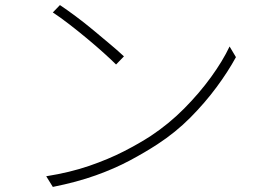

<svg xmlns="http://www.w3.org/2000/svg" viewBox="-20 -731 1040 756"><path d="M216 -711Q243 -693 278 -667Q313 -641 349 -611Q385 -581 416.5 -554.5Q448 -528 468 -509L437 -477Q418 -496 388 -523Q358 -550 322.5 -579.5Q287 -609 252 -636Q217 -663 188 -682ZM162 -37Q256 -52 331.5 -78Q407 -104 467.5 -135Q528 -166 574 -196Q645 -243 705 -303.5Q765 -364 811 -427.5Q857 -491 884 -548L909 -506Q878 -449 832.5 -387.5Q787 -326 729.5 -268Q672 -210 600 -163Q551 -131 491 -99Q431 -67 357 -40.5Q283 -14 188 5Z"/></svg>

Font: Noto Sans JP Thin ExtraLight
Style: Regular
Weight: 250
Version: Version 2.004-H2;hotconv 1.0.118;makeotfexe 2.5.65603